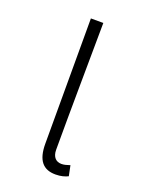

<svg xmlns="http://www.w3.org/2000/svg" viewBox="-103 -531 442 595"><g transform="rotate(20 118.5 -234.0)"><path d="M155 12C173 12 186 8 196 3L189 -31C177 -27 170 -25 161 -25C144 -25 131 -36 131 -61C131 -199 133 -338 134 -480H93V-67C93 -12 114 12 155 12Z"/></g></svg>

Font: Source Sans Pro Light
Style: Regular
Weight: 300
Designer: Paul D. Hunt
Foundry: Adobe Systems Incorporated
Version: Version 3.006;hotconv 1.0.111;makeotfexe 2.5.65597